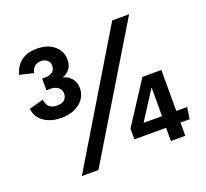

<svg xmlns="http://www.w3.org/2000/svg" viewBox="-124 -863 1102 1026"><g transform="rotate(-20 427.0 -350.0)"><path d="M504.9 -136.2 659.2 -374H767.1V-141.1H829.1L818.8 -75.2H767.1V0H685.1V-75.2H504.9ZM686 -141.1V-301.8H684.1L581.1 -141.1ZM43 -609.9Q48.3 -628.4 58.1 -645.5Q68.8 -664.1 84 -677.7Q99.1 -691.4 123.5 -700.7Q145.5 -709 179.2 -709Q240.7 -709 277.8 -677.7Q314.9 -646.5 314.9 -598.1Q314.9 -565.9 298.8 -545.4Q283.2 -525.4 257.8 -517.1Q285.6 -511.7 305.7 -488.3Q325.2 -465.3 325.2 -432.1Q325.2 -410.2 315.4 -388.2Q306.2 -367.2 287.1 -351.1Q268.6 -335.4 241.2 -325.7Q213.4 -315.9 180.2 -315.9Q144 -315.9 116.2 -325.7Q88.9 -335.4 71.8 -350.1Q54.7 -364.7 45.9 -383.3Q36.6 -402.3 36.1 -419.9L41 -421.4Q45.9 -422.9 50.8 -423.8Q63.5 -426.8 76.7 -430.7Q79.6 -431.6 88.6 -433.8Q97.7 -436 102.1 -437.5Q111.8 -440.4 117.2 -441.9Q117.7 -432.1 121.6 -421.9Q125.5 -410.6 131.8 -403.8Q138.7 -396 150.4 -391.1Q161.6 -386.2 179.2 -386.2Q210.9 -386.2 223.6 -400.9Q235.8 -415 235.8 -434.1Q235.8 -457 217.8 -470.2Q200.2 -482.9 170.9 -482.9Q166 -482.9 163.6 -482.4Q161.1 -481.9 158.2 -481.9H152.8V-549.8Q155.8 -548.8 158.2 -548.8H168.9Q199.2 -548.8 212.9 -562Q227.1 -575.2 227.1 -595.2Q227.1 -617.2 212.4 -627.9Q197.3 -639.2 178.2 -639.2Q154.8 -639.2 139.6 -625Q125.5 -611.3 123 -590.8ZM173.8 13.2 610.8 -712.9H707L268.1 13.2Z"/></g></svg>

Font: Post Grotesk Medium
Style: Medium
Weight: 500
Version: Version 1.0